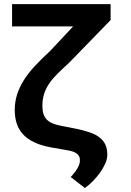

<svg xmlns="http://www.w3.org/2000/svg" viewBox="-20 -731 640 940"><path d="M521.5 -710.9V-632.8L318.4 -423.8Q286.6 -395 262.2 -370.8Q237.8 -346.7 221.2 -322.5Q204.6 -298.3 196 -271.7Q187.5 -245.1 187.5 -211.9Q187.5 -189 192.9 -173.1Q198.2 -157.2 208.7 -146Q219.2 -134.8 235.6 -127.7Q252 -120.6 273.9 -116.2L365.2 -98.1Q396.5 -90.8 422.4 -81.8Q448.2 -72.8 466.8 -58.6Q485.4 -44.4 495.4 -23.9Q505.4 -3.4 505.4 26.4Q505.4 47.4 495.1 70.3Q484.9 93.3 469 115.2Q453.1 137.2 433.8 156.7Q414.6 176.3 395.5 189.5L326.2 135.7Q349.6 110.8 360.8 89.8Q372.1 68.8 371.1 53.7Q371.6 45.4 368.9 37.8Q366.2 30.3 359.4 23.9Q352.5 17.6 341.6 12.9Q330.6 8.3 314 5.4L227.5 -9.8Q180.7 -18.6 147.5 -34.4Q114.3 -50.3 93 -73.2Q71.8 -96.2 62 -126Q52.2 -155.8 52.2 -192.4Q52.2 -231.4 63.2 -266.8Q74.2 -302.2 95.7 -336.9Q117.2 -371.6 149.7 -406.7Q182.1 -441.9 225.1 -481L337.9 -601.6H39.1V-710.9Z"/></svg>

Font: Roboto Mono
Style: Bold
Weight: 700
Designer: Google
Version: Version 2.000985; 2015; ttfautohint (v1.3)